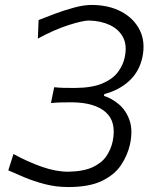

<svg xmlns="http://www.w3.org/2000/svg" viewBox="-20 -746 608 776"><path d="M256 10Q206 10 161.2 -1.8Q116.5 -13.5 79 -29.2Q41.5 -45 13.5 -57.5L34.5 -123.5Q93 -91.5 149.5 -71.8Q206 -52 255.5 -52Q317 -53 354.2 -70.2Q391.5 -87.5 410 -115Q428.5 -142.5 435.5 -175Q451.5 -254 406.8 -293Q362 -332 269.5 -332.5Q245.5 -332.5 225.8 -332Q206 -331.5 186 -329.5L199 -393.5Q217 -391.5 236.5 -391Q256 -390.5 283 -390.5Q351.5 -391 393.2 -408.5Q435 -426 456.2 -454.2Q477.5 -482.5 484 -514Q494.5 -563 477.2 -595.5Q460 -628 423.5 -645Q387 -662 339.5 -663Q314.5 -663 256.8 -644.5Q199 -626 133 -590L136 -665Q163 -676 201.2 -690.2Q239.5 -704.5 279 -715.2Q318.5 -726 350 -726Q419.5 -726 470.5 -698.8Q521.5 -671.5 545 -624Q568.5 -576.5 555.5 -514.5Q543 -456.5 502.2 -419Q461.5 -381.5 402 -366L400 -358.5Q432 -348.5 460.8 -324.2Q489.5 -300 503.5 -260Q517.5 -220 505.5 -163Q495.5 -118 469 -78.5Q442.5 -39 391.2 -14.5Q340 10 256 10Z"/></svg>

Font: Commissioner Flair Light
Style: Italic
Weight: 300
Italic angle: -12°
Designer: Kostas Bartsokas
Foundry: Kostas Bartsokas
Version: Version 1.000; ttfautohint (v1.8.3)